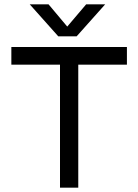

<svg xmlns="http://www.w3.org/2000/svg" viewBox="-20 -868 638 888"><path d="M334.5 -700H249.5L117.5 -848H204.5L291 -745L378.5 -848H466.5ZM567 -650.5V-569H342V0H257.5V-569H32.5V-650.5Z"/></svg>

Font: Overused Grotesk
Style: Regular
Weight: 450
Version: Version 0.004